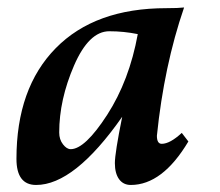

<svg xmlns="http://www.w3.org/2000/svg" viewBox="-20 -495 600 524"><path d="M172.9 -87.9Q211.9 -87.9 272.5 -181.6Q333 -275.4 356 -401.9Q317.9 -409.7 278.3 -409.7Q222.7 -409.7 182.1 -316.2Q141.6 -222.7 141.6 -133.3Q141.6 -114.3 151.9 -101.1Q162.1 -87.9 172.9 -87.9ZM336.9 9.8Q316.4 9.8 304.9 -6.1Q293.5 -22 293.5 -49.8Q293.5 -77.1 313.5 -176.3Q183.1 9.8 78.6 9.8Q24.9 9.8 24.9 -61.5Q24.9 -254.4 132.1 -363.5Q239.3 -472.7 434.1 -472.7Q466.8 -472.7 482.4 -474.6Q427.7 -315.4 408.2 -124.5Q408.2 -102.5 421.4 -102.5Q443.8 -102.5 476.1 -132.3L494.1 -108.9Q423.3 9.8 336.9 9.8Z"/></svg>

Font: Kelvinch
Style: Bold Italic
Weight: 700
Italic angle: -10°
Designer: Paul James Miller
Foundry: High-Logic / Made with FontCreator
Version: Version 3.30 September 23, 2016